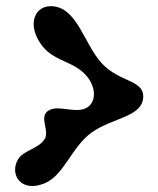

<svg xmlns="http://www.w3.org/2000/svg" viewBox="-20 -599 523 634"><path d="M453 -280C454 -335 374 -328 317 -389C259 -451 237 -568 158 -578C94 -586 66 -517 119 -448C162 -392 232 -398 273 -339C303 -295 293 -245 249 -237C209 -230 161 -255 134 -229C112 -208 144 -165 127 -139C106 -107 57 -103 39 -72C11 -23 49 39 128 6C192 -21 216 -113 282 -161C349 -210 452 -212 453 -280Z"/></svg>

Font: PicNic
Style: Regular
Weight: 400
Designer: Mariel Nils
Foundry: Velvetyne Type Foundry
Version: Version 2.000;Glyphs 3.2.3 (3260)